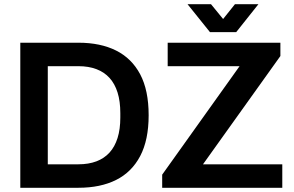

<svg xmlns="http://www.w3.org/2000/svg" viewBox="-20 -888 1392 908"><path d="M76 0V-686H351Q455 -686 529 -649Q603 -612 643 -536.5Q683 -461 683 -343Q683 -226 643 -150Q603 -74 529 -37Q455 0 351 0ZM206 -111H351Q399 -111 436 -125Q473 -139 498 -166.5Q523 -194 536 -235.5Q549 -277 549 -332V-353Q549 -409 536 -450.5Q523 -492 498 -519.5Q473 -547 436 -561Q399 -575 351 -575H206ZM747 0V-62L1113 -575H773V-686H1306V-623L940 -111H1315V0ZM867 -868H978L1063 -764L1007 -763L1091 -868H1202L1097 -736H973Z"/></svg>

Font: Archivo SemiBold SemiBold
Style: Regular
Weight: 600
Version: Version 2.001